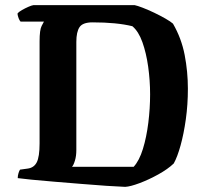

<svg xmlns="http://www.w3.org/2000/svg" viewBox="-20 -726 814 747"><path d="M467 1Q440 0 394.5 -3Q349 -6 296 -10.5Q243 -15 192 -19Q141 -23 102.5 -27Q64 -31 49 -33Q49 -43 52 -52.5Q55 -62 58 -66L87 -70Q112 -73 123 -94.5Q134 -116 134 -168V-565Q134 -610 142 -625Q150 -640 151 -642H60Q56 -646 52.5 -655Q49 -664 48 -673Q53 -680 65.5 -687Q78 -694 90.5 -699.5Q103 -705 110 -706H504Q514 -704 535 -696Q556 -688 580 -676.5Q604 -665 624 -653.5Q644 -642 653 -634Q686 -577 698.5 -512Q711 -447 711 -381Q711 -319 703 -262Q695 -205 682.5 -160Q670 -115 656 -90Q633 -68 596 -47.5Q559 -27 523 -13.5Q487 0 467 1ZM260 -77H500Q522 -101 536 -146.5Q550 -192 557 -248Q564 -304 564 -359Q564 -413 556.5 -466.5Q549 -520 534 -562Q519 -604 495 -624Q434 -639 340 -639Q302 -639 289.5 -620.5Q277 -602 277 -563V-142Q277 -119 271.5 -101Q266 -83 260 -77Z"/></svg>

Font: Texturina
Style: Bold
Weight: 700
Designer: Guillermo Torres Carreño
Foundry: Omnibus-Type
Version: Version 1.002; ttfautohint (v1.8.3)